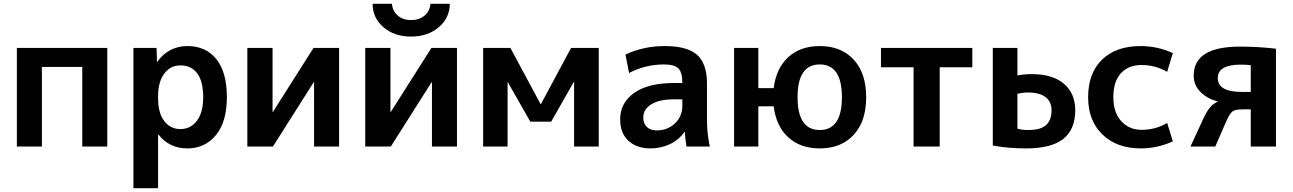

<svg xmlns="http://www.w3.org/2000/svg" viewBox="-20 -773 6821 1013"><path d="M69 -520H546V0H414V-420H201V0H69Z M1052 -260Q1052 -344 1020.5 -386Q989 -428 932 -428Q879 -428 846.5 -384.5Q814 -341 814 -265V-255Q814 -177 846.5 -134.5Q879 -92 932 -92Q985 -92 1018.5 -135.5Q1052 -179 1052 -260ZM1177 -260Q1177 -131 1119.5 -60.5Q1062 10 969 10Q873 10 816 -63H814V220H684V-520H806L808 -447H810Q870 -530 969 -530Q1066 -530 1121.5 -461Q1177 -392 1177 -260Z M1418 -520V-181H1419L1634 -520H1769V0H1637V-339H1635L1420 0H1285V-520Z M2040 -520V-181H2041L2256 -520H2391V0H2259V-339H2257L2042 0H1907V-520ZM1946 -753H2048Q2051 -714 2079 -690.5Q2107 -667 2149 -667Q2191 -667 2219.5 -690.5Q2248 -714 2251 -753H2353Q2353 -679 2295 -629.5Q2237 -580 2149 -580Q2061 -580 2003.5 -629Q1946 -678 1946 -753Z M3007 -340 2888 -131H2778L2659 -340H2658V0H2529V-520H2673L2832 -224H2834L2993 -520H3139V0H3009V-340Z M3487 -530Q3606 -530 3658 -483.5Q3710 -437 3710 -333V-140Q3710 -69 3725 0H3602Q3596 -33 3593 -77H3591Q3563 -36 3515.5 -13Q3468 10 3412 10Q3339 10 3295.5 -30.5Q3252 -71 3252 -143Q3252 -230 3325.5 -282.5Q3399 -335 3537 -335H3580V-338Q3580 -391 3559 -412Q3538 -433 3484 -433Q3386 -433 3299 -388L3280 -485Q3375 -530 3487 -530ZM3374 -153Q3374 -121 3393 -103Q3412 -85 3445 -85Q3502 -85 3541 -122Q3580 -159 3580 -215V-249H3537Q3458 -249 3416 -222.5Q3374 -196 3374 -153Z M3853 -520H3981V-308H4062Q4075 -413 4139 -471.5Q4203 -530 4305 -530Q4418 -530 4484 -458.5Q4550 -387 4550 -260Q4550 -133 4484 -61.5Q4418 10 4305 10Q4203 10 4139 -48.5Q4075 -107 4062 -212H3981V0H3853ZM4188 -260Q4188 -87 4305 -87Q4422 -87 4422 -260Q4422 -433 4305 -433Q4188 -433 4188 -260Z M5110 -418H4938V0H4800V-418H4628V-520H5110Z M5218 -520H5348V-375Q5387 -382 5423 -382Q5534 -382 5593.5 -331Q5653 -280 5653 -192Q5653 -90 5590 -40Q5527 10 5393 10Q5301 10 5218 -5ZM5348 -278V-94Q5373 -87 5405 -87Q5469 -87 5498.5 -112.5Q5528 -138 5528 -192Q5528 -236 5496.5 -260.5Q5465 -285 5403 -285Q5376 -285 5348 -278Z M6138 -124 6168 -27Q6086 10 5998 10Q5873 10 5797 -63Q5721 -136 5721 -260Q5721 -387 5794.5 -458.5Q5868 -530 5998 -530Q6086 -530 6168 -493L6138 -394Q6075 -430 6004 -430Q5933 -430 5893.5 -386Q5854 -342 5854 -260Q5854 -180 5895.5 -134Q5937 -88 6004 -88Q6076 -88 6138 -124Z M6405 -237V-238Q6349 -252 6313.5 -288Q6278 -324 6278 -374Q6278 -527 6521 -527Q6621 -527 6712 -516V0H6579V-196H6538Q6499 -196 6484.5 -186.5Q6470 -177 6452 -138L6392 0H6261L6328 -145Q6347 -186 6364 -206Q6381 -226 6405 -237ZM6579 -288V-429Q6554 -432 6527 -432Q6405 -432 6405 -361Q6405 -288 6533 -288Z"/></svg>

Font: Mplus 1p Bold
Style: Bold
Weight: 700
Version: Version 1.061